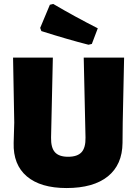

<svg xmlns="http://www.w3.org/2000/svg" viewBox="-20 -938 693 970"><path d="M249 -918Q356 -855 474 -795L444 -716L427 -712Q321 -739 189 -781L183 -797L232 -914ZM607 -647 600 -319 599 -216Q598 -106 525 -47Q452 12 316 12Q185 12 115.5 -47Q46 -106 49 -216L52 -319L46 -647H247L238 -243Q237 -192 257.5 -169Q278 -146 324 -146Q371 -146 392 -169Q413 -192 412 -243L403 -647Z"/></svg>

Font: Alegreya Sans Black
Style: Regular
Weight: 900
Designer: Juan Pablo del Peral
Foundry: Huerta Tipografica
Version: Version 2.007